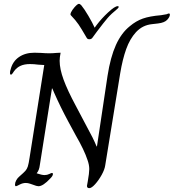

<svg xmlns="http://www.w3.org/2000/svg" viewBox="-20 -968 903 998"><path d="M432 -2Q432 -4 436 -24Q444 -69 444 -89Q444 -111 435 -136Q418 -188 374 -264L335 -336Q295 -410 261 -487L252 -508H250L187 -110Q184 -83 171 -68V-67Q198 -58 211 -58Q225 -58 236 -63.5Q247 -69 250 -69Q255 -69 255 -63Q255 -54 242 -41Q204 0 180 0Q171 0 151 -8Q148 -9 136.5 -13Q125 -17 114 -17Q98 -17 82 -8.5Q66 0 63 0Q58 0 58 -9Q58 -19 64.5 -31Q71 -43 81 -51Q104 -71 112 -80Q120 -89 124.5 -102.5Q129 -116 134 -150L210 -630L178 -632Q157 -635 136 -635Q107 -635 87 -626Q67 -617 53 -598Q51 -595 46 -587.5Q41 -580 37 -580Q32 -580 32 -589Q32 -599 35 -606Q45 -648 78 -671Q111 -694 159 -694L192 -693Q218 -691 236 -691Q254 -691 274 -693L295 -694Q290 -669 290 -652Q290 -610 310.5 -554Q331 -498 374 -418L430 -312Q465 -249 482 -207H484L539 -574Q554 -671 582.5 -734Q611 -797 655 -832Q687 -859 722.5 -871.5Q758 -884 817 -889Q827 -890 846 -894Q855 -898 858 -898Q863 -898 863 -892Q863 -880 849 -865Q835 -850 801 -846Q795 -845 770.5 -842.5Q746 -840 725.5 -830Q705 -820 687 -801Q655 -766 636 -713Q617 -660 605 -588L527 -109Q524 -87 508.5 -59Q493 -31 474.5 -10.5Q456 10 444 10Q432 10 432 -2ZM403 -940Q418 -922 439.5 -885.5Q461 -849 472 -824L483 -839Q508 -872 542.5 -904Q577 -936 592 -936Q597 -936 597 -932Q597 -928 590 -922Q557 -895 539 -874Q521 -853 484 -804L462 -774Q456 -764 445 -764Q437 -764 434 -767Q431 -770 425 -781Q403 -819 388.5 -840.5Q374 -862 348 -889Q344 -893 349.5 -904.5Q355 -916 367 -930Q383 -948 390 -948Q396 -948 403 -940Z"/></svg>

Font: Charm
Style: Regular
Weight: 400
Designer: Katatrad Aksorn Co.,Ltd.
Foundry: Cadson Demak Co.,Ltd.
Version: Version 1.001